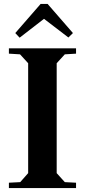

<svg xmlns="http://www.w3.org/2000/svg" viewBox="-20 -949 429 969"><path d="M363.8 -705.1V-678.2L307.1 -674.8L266.1 -629.9V-75.2L307.1 -29.8L363.8 -26.9V0H24.9V-26.9L82 -29.8L122.1 -75.2V-629.9L81.1 -674.8L24.9 -678.2V-705.1ZM57.1 -782.2 79.1 -758.8 202.1 -854 325.2 -759.8 348.1 -782.2 220.2 -929.2H185.1Z"/></svg>

Font: Ortica Angular Bold
Style: Regular
Weight: 700
Designer: Benedetta Bovani
Foundry: Collletttivo
Version: Version 2.000;Glyphs 3.1.2 (3151)